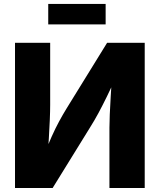

<svg xmlns="http://www.w3.org/2000/svg" viewBox="-20 -942 800 962"><path d="M705.1 0H528.3V-301.8Q528.3 -328.1 530 -368.7Q531.7 -409.2 534.7 -458.5Q537.6 -507.8 541 -560.1L563 -557.6Q536.6 -501 515.1 -457.3Q493.7 -413.6 473.9 -376.7Q454.1 -339.8 430.2 -301.8L243.7 0H55.2V-727.5H231.4V-417Q231.4 -386.2 229.5 -340.6Q227.5 -294.9 224.6 -246.6Q221.7 -198.2 218.8 -158.7L201.7 -166.5Q220.7 -217.3 239.3 -258.5Q257.8 -299.8 276.4 -334Q294.9 -368.2 313.5 -398.4L516.6 -727.5H705.1ZM509.3 -922.4V-819.8H221.7V-922.4Z"/></svg>

Font: Inter 17pt ExtraBold
Style: Regular
Weight: 800
Version: Version 4.001;git-66647c0bb